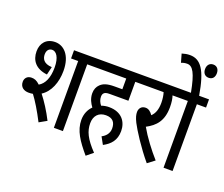

<svg xmlns="http://www.w3.org/2000/svg" viewBox="-156 -1137 1749 1497"><g transform="rotate(20 718.5 -388.0)"><path d="M97 -190C109 -190 121 -191 132 -193C166 -148 207 -81 249 1L311 -34C275 -105 235 -167 195 -218C261 -260 295 -346 295 -442C295 -573 229 -632 159 -632C85 -632 45 -582 45 -515C45 -440 87 -383 183 -372L199 -439C129 -442 113 -480 113 -514C113 -548 131 -567 157 -567C190 -567 221 -529 221 -443C221 -359 196 -302 150 -276C122 -303 102 -308 80 -308C46 -308 25 -286 25 -255C25 -210 58 -190 97 -190ZM451 -554H527V-622H317V-554H376V0H451Z M748 -65 781 -5C839 -36 878 -78 878 -155C878 -230 833 -299 726 -299C704 -299 683 -295 663 -288C647 -308 638 -330 638 -354C638 -365 641 -377 647 -383C656 -393 669 -397 696 -397H850V-554H926V-622H515V-554H775V-465H711C646 -465 617 -452 595 -431C576 -413 565 -388 565 -356C565 -312 585 -276 604 -251C575 -223 556 -182 556 -132C556 -43 606 29 683 120L737 76C656 -9 630 -65 630 -131C630 -193 666 -231 725 -231C781 -231 805 -201 805 -150C805 -106 776 -79 748 -65Z M1209 -32C1151 -97 1087 -182 1047 -253C1121 -292 1172 -346 1172 -460C1172 -500 1167 -532 1159 -554H1234V-622H914V-554H1085C1092 -534 1097 -500 1097 -469C1097 -416 1084 -378 1056 -352C1039 -377 1020 -392 996 -392C959 -392 943 -365 943 -338C943 -317 948 -294 967 -256C993 -205 1067 -88 1151 12Z M1361 -554H1437V-622H1355C1321 -825 1270 -896 1180 -896C1157 -896 1137 -892 1114 -885L1134 -815C1150 -822 1165 -825 1183 -825C1229 -825 1258 -776 1287 -622H1222V-554H1286V0H1361ZM1327 -834C1327 -801 1345 -779 1376 -779C1408 -779 1425 -801 1425 -834C1425 -866 1408 -889 1376 -889C1345 -889 1327 -866 1327 -834Z"/></g></svg>

Font: Noto Sans ExtraCondensed
Style: Italic
Weight: 400
Width: 2
Italic angle: -12°
Designer: Monotype Design Team
Foundry: Monotype Imaging Inc.
Version: Version 2.013